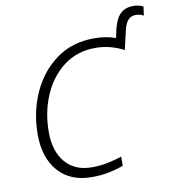

<svg xmlns="http://www.w3.org/2000/svg" viewBox="-93 -941 945 1034"><g transform="rotate(-10 379.5 -424.5)"><path d="M326 10Q380 10 422 1Q464 -8 500 -21V-71Q463 -59 422 -50.5Q381 -42 335 -42Q243 -42 191 -102.5Q139 -163 139 -268Q139 -377 178.5 -469Q218 -561 291 -616.5Q364 -672 465 -672Q508 -672 548 -661Q588 -650 619 -633L644 -741Q660 -809 708 -809Q732 -809 752 -798L759 -846Q737 -859 704 -859Q662 -859 635 -834.5Q608 -810 594 -752L584 -705Q533 -724 465 -724Q346 -724 259 -660.5Q172 -597 125 -492.5Q78 -388 78 -266Q78 -139 143.5 -64.5Q209 10 326 10Z"/></g></svg>

Font: Noto Sans UI Light
Style: Italic
Weight: 300
Italic angle: -12°
Designer: Monotype Design Team
Foundry: Monotype Imaging Inc.
Version: Version 1.901